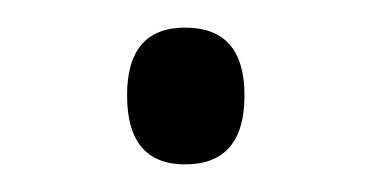

<svg xmlns="http://www.w3.org/2000/svg" viewBox="-20 -406 269 139"><path d="M72 -337Q72 -386 114 -386Q157 -386 157 -337Q157 -287 114 -287Q72 -287 72 -337Z"/></svg>

Font: Noto Sans Tamil SemiCondensed Light
Style: Regular
Weight: 300
Width: 4
Designer: Jelle Bosma - Monotype Design Team
Foundry: Monotype Imaging Inc.
Version: Version 2.004; ttfautohint (v1.8.4.7-5d5b)